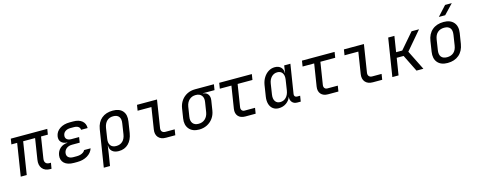

<svg xmlns="http://www.w3.org/2000/svg" viewBox="-37 -1647 6674 2689"><g transform="rotate(-15 3300.0 -302.5)"><path d="M491 5Q415 5 377 -43Q339 -91 352 -170L399 -470H226L152 0H65L139 -470H55L68 -550H597L584 -470H485L437 -164Q430 -123 447.5 -101Q465 -79 500 -79H524L510 5Z M882 7H835Q743 7 696.5 -36Q650 -79 661 -152Q671 -211 712.5 -248Q754 -285 818 -289V-293Q760 -297 731 -328.5Q702 -360 710 -413Q721 -478 778.5 -517.5Q836 -557 924 -557H974Q1056 -557 1101.5 -519Q1147 -481 1146 -415H1051Q1050 -444 1027 -460.5Q1004 -477 962 -477H912Q868 -477 838.5 -456.5Q809 -436 804 -401Q798 -366 820 -345Q842 -324 885 -324H998L986 -246H875Q827 -246 795.5 -222.5Q764 -199 757 -159Q751 -119 775.5 -96Q800 -73 848 -73H895Q942 -73 974.5 -89Q1007 -105 1018 -130H1113Q1092 -67 1030.5 -30Q969 7 882 7Z M1221 180 1306 -356Q1322 -454 1385 -507Q1448 -560 1548 -560Q1645 -560 1691 -505.5Q1737 -451 1722 -356L1697 -195Q1681 -98 1626 -44Q1571 10 1486 10Q1424 10 1390 -21Q1356 -52 1358 -105H1355L1337 20L1311 180ZM1469 -68Q1526 -68 1562 -102Q1598 -136 1608 -200L1631 -350Q1642 -414 1616.5 -448Q1591 -482 1534 -482Q1477 -482 1441.5 -448Q1406 -414 1395 -350L1372 -200Q1362 -138 1388 -103Q1414 -68 1469 -68Z M2171 0Q2098 0 2061.5 -42.5Q2025 -85 2036 -155L2085 -468H1885L1898 -550H2188L2126 -155Q2120 -121 2136 -101.5Q2152 -82 2184 -82H2319L2306 0Z M2651 10Q2555 10 2506.5 -48Q2458 -106 2473 -200L2495 -340Q2505 -403 2539 -450.5Q2573 -498 2624.5 -524Q2676 -550 2740 -550H3013L3000 -468H2831V-465Q2880 -461 2903.5 -427.5Q2927 -394 2919 -340L2897 -200Q2887 -137 2853 -90Q2819 -43 2767 -16.5Q2715 10 2651 10ZM2664 -70Q2721 -70 2759 -105Q2797 -140 2807 -200L2829 -340Q2839 -400 2811.5 -435Q2784 -470 2727 -470Q2670 -470 2632.5 -435Q2595 -400 2585 -340L2563 -200Q2553 -140 2580 -105Q2607 -70 2664 -70Z M3321 0Q3253 0 3218.5 -39.5Q3184 -79 3194 -145L3245 -468H3077L3090 -550H3563L3550 -468H3335L3284 -145Q3280 -117 3293.5 -99.5Q3307 -82 3334 -82H3484L3471 0Z M3805 10Q3756 10 3722 -16Q3688 -42 3674.5 -88Q3661 -134 3670 -194L3695 -355Q3705 -416 3734 -462Q3763 -508 3805 -534Q3847 -560 3896 -560Q3952 -560 3984 -528.5Q4016 -497 4014 -445H4017L4032 -550H4122L4055 -127Q4052 -107 4063 -94.5Q4074 -82 4093 -82H4138L4125 0H4075Q4026 0 4000 -32Q3974 -64 3981 -111Q3962 -56 3914.5 -23Q3867 10 3805 10ZM3848 -68Q3898 -68 3932.5 -103.5Q3967 -139 3977 -200L4000 -350Q4009 -411 3985.5 -446.5Q3962 -482 3913 -482Q3863 -482 3828 -446.5Q3793 -411 3784 -350L3761 -200Q3752 -139 3775.5 -103.5Q3799 -68 3848 -68Z M4521 0Q4453 0 4418.5 -39.5Q4384 -79 4394 -145L4445 -468H4277L4290 -550H4763L4750 -468H4535L4484 -145Q4480 -117 4493.5 -99.5Q4507 -82 4534 -82H4684L4671 0Z M5171 0Q5098 0 5061.5 -42.5Q5025 -85 5036 -155L5085 -468H4885L4898 -550H5188L5126 -155Q5120 -121 5136 -101.5Q5152 -82 5184 -82H5319L5306 0Z M5453 0 5540 -550H5630L5594 -323H5683L5879 -550H5987L5761 -285L5903 0H5803L5682 -245H5582L5543 0Z M6254 10Q6157 10 6109 -46.5Q6061 -103 6076 -200L6099 -350Q6114 -450 6178.5 -505Q6243 -560 6345 -560Q6442 -560 6490.5 -503.5Q6539 -447 6524 -351L6500 -200Q6484 -100 6419.5 -45Q6355 10 6254 10ZM6267 -70Q6326 -70 6363 -103Q6400 -136 6410 -200L6433 -350Q6443 -414 6417 -447Q6391 -480 6332 -480Q6274 -480 6236.5 -447Q6199 -414 6189 -350L6166 -200Q6156 -136 6182.5 -103Q6209 -70 6267 -70ZM6300 -645 6428 -785H6525L6392 -645Z"/></g></svg>

Font: JetBrains Mono NL
Style: Italic
Weight: 400
Italic angle: -9°
Monospace: yes
Designer: Philipp Nurullin, Konstantin Bulenkov
Foundry: JetBrains
Version: Version 2.305; ttfautohint (v1.8.4.7-5d5b)